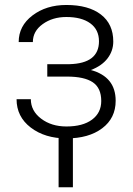

<svg xmlns="http://www.w3.org/2000/svg" viewBox="-20 -558 546 787"><path d="M47.9 0ZM385.7 -388.7Q385.7 -436.5 350.1 -462.4Q314.5 -488.3 252 -488.3Q195.3 -488.3 155 -459.2Q114.7 -430.2 114.7 -385.7H56.6Q56.6 -451.7 113 -494.6Q169.4 -537.6 252 -537.6Q342.8 -537.6 393.6 -498.5Q444.3 -459.5 444.3 -387.7Q444.3 -349.6 420.9 -318.8Q397.5 -288.1 352.5 -271Q454.1 -243.2 454.1 -145Q454.1 -73.7 398.9 -32.2Q343.8 9.3 252.4 9.3Q164.1 9.3 106 -35.2Q47.9 -79.6 47.9 -151.4H106.4Q106.4 -103.5 148.7 -71.5Q190.9 -39.6 252.4 -39.6Q319.3 -39.6 357.2 -67.6Q395 -95.7 395 -144Q395 -197.3 360.4 -220.7Q325.7 -244.1 254.4 -244.1H173.8V-294.9H264.2Q385.7 -297.9 385.7 -388.7ZM278.8 209.5H220.2V-23.9H278.8Z"/></svg>

Font: Roboto Light
Style: Regular
Weight: 300
Designer: Google
Version: Version 2.134; 2016; ttfautohint (v1.6)